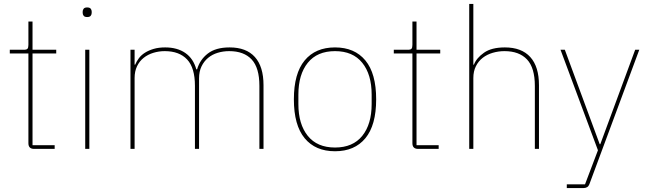

<svg xmlns="http://www.w3.org/2000/svg" viewBox="-20 -760 3308 980"><path d="M154 0Q125 0 125 -29V-487H30V-506H102Q116 -506 120.5 -511.5Q125 -517 125 -531V-650H146V-506H267V-487H146V-19H259V0Z M425 -673Q412 -673 407 -679.5Q402 -686 402 -694V-701Q402 -709 407 -715.5Q412 -722 425 -722Q438 -722 443 -715.5Q448 -709 448 -701V-694Q448 -686 443 -679.5Q438 -673 425 -673ZM415 -506H436V0H415Z M646 0V-506H667V-430H670Q677 -447 689 -463Q701 -479 720 -491Q739 -503 764.5 -510.5Q790 -518 823 -518Q885 -518 926 -489.5Q967 -461 982 -406H986Q1000 -455 1040.5 -486.5Q1081 -518 1152 -518Q1237 -518 1281 -469Q1325 -420 1325 -325V0H1304V-322Q1304 -414 1264.5 -456.5Q1225 -499 1150 -499Q1119 -499 1091 -490.5Q1063 -482 1042 -464.5Q1021 -447 1008.5 -421Q996 -395 996 -360V0H975V-322Q975 -414 935 -456.5Q895 -499 821 -499Q791 -499 763 -490.5Q735 -482 713.5 -465Q692 -448 679.5 -422Q667 -396 667 -362V0Z M1690 12Q1590 12 1535 -54.5Q1480 -121 1480 -253Q1480 -385 1535 -451.5Q1590 -518 1690 -518Q1790 -518 1845 -451.5Q1900 -385 1900 -253Q1900 -121 1845 -54.5Q1790 12 1690 12ZM1690 -7Q1781 -7 1829 -66.5Q1877 -126 1877 -229V-277Q1877 -380 1829 -439.5Q1781 -499 1690 -499Q1599 -499 1551 -439.5Q1503 -380 1503 -277V-229Q1503 -126 1551 -66.5Q1599 -7 1690 -7Z M2114 0Q2085 0 2085 -29V-487H1990V-506H2062Q2076 -506 2080.5 -511.5Q2085 -517 2085 -531V-650H2106V-506H2227V-487H2106V-19H2219V0Z M2375 -740H2396V-430H2399Q2412 -464 2450.5 -491Q2489 -518 2557 -518Q2642 -518 2686.5 -469Q2731 -420 2731 -325V0H2710V-321Q2710 -414 2670 -456.5Q2630 -499 2555 -499Q2524 -499 2495 -490.5Q2466 -482 2444 -465Q2422 -448 2409 -422Q2396 -396 2396 -362V0H2375Z M3222 -506H3243L2988 181Q2981 200 2957 200H2873V181H2966L3032 7L2841 -506H2863L3041 -24H3044Z"/></svg>

Font: IBM Plex Sans Hebrew Thin
Style: Regular
Weight: 100
Designer: Mike Abbink, Paul van der Laan, Pieter van Rosmalen, Yanek Iontef
Foundry: Bold Monday
Version: Version 1.2